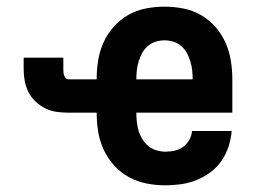

<svg xmlns="http://www.w3.org/2000/svg" viewBox="-20 -548 790 576"><path d="M476 8Q448 8 420 2.5Q392 -3 367 -16.5Q342 -30 322.5 -51.5Q303 -73 291 -99Q279 -125 274.5 -153Q270 -181 270 -210H185Q167 -210 149.5 -212.5Q132 -215 116 -223Q100 -231 87 -243Q74 -255 66 -270.5Q58 -286 54.5 -303.5Q51 -321 51 -339V-375H170V-339Q170 -335 170.5 -330.5Q171 -326 172.5 -321.5Q174 -317 177.5 -313.5Q181 -310 185 -310H270Q270 -339 274.5 -367Q279 -395 290.5 -420.5Q302 -446 321 -467.5Q340 -489 364.5 -503Q389 -517 417 -522.5Q445 -528 474 -528Q502 -528 530 -522.5Q558 -517 582.5 -503Q607 -489 626 -467.5Q645 -446 656.5 -420Q668 -394 672.5 -366Q677 -338 677 -310V-210H389Q389 -196 390.5 -182Q392 -168 396 -155Q400 -142 407.5 -130Q415 -118 425.5 -109.5Q436 -101 449.5 -97Q463 -93 476 -93Q490 -93 504 -96Q518 -99 529.5 -107.5Q541 -116 548 -128.5Q555 -141 556 -155H675Q673 -131 665.5 -108Q658 -85 644.5 -65.5Q631 -46 611.5 -31.5Q592 -17 570 -8Q548 1 524 4.5Q500 8 476 8ZM389 -310H558Q558 -324 556.5 -337.5Q555 -351 551 -364Q547 -377 540.5 -389Q534 -401 523.5 -410Q513 -419 500 -423Q487 -427 474 -427Q460 -427 447 -423Q434 -419 423.5 -410Q413 -401 406.5 -389Q400 -377 396 -364Q392 -351 390.5 -337.5Q389 -324 389 -310Z"/></svg>

Font: Zed Sans Extended
Style: Bold
Weight: 700
Width: 7
Designer: Belleve Invis
Foundry: Belleve Invis
Version: Version 1.0.0; ttfautohint (v1.8.4)